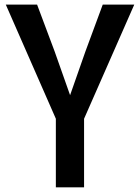

<svg xmlns="http://www.w3.org/2000/svg" viewBox="-20 -804 601 824"><path d="M219.7 -294.4 4.9 -784.2H139.2L214.4 -583.5L280.8 -395.5L346.7 -583.5L420.9 -784.2H556.2L340.8 -294.4V0H219.7Z"/></svg>

Font: Decalotype Medium
Style: Regular
Weight: 500
Designer: Alfredo Marco Pradil
Foundry: Alfredo Marco Pradil
Version: Version 1.0